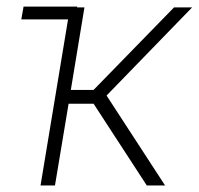

<svg xmlns="http://www.w3.org/2000/svg" viewBox="-20 -565 605 585"><path d="M44.9 -505.9 51.8 -544.9H215.3L208.5 -505.9ZM103.5 0 193.4 -542.5H237.3L195.8 -291H265.1L510.3 -542.5H565.4L304.7 -273.9L482.9 0H427.2L265.1 -249H189L147.5 0Z"/></svg>

Font: Inter 16pt ExtraLight
Style: Italic
Weight: 250
Italic angle: -9.3988°
Version: Version 4.001;git-66647c0bb